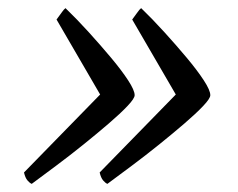

<svg xmlns="http://www.w3.org/2000/svg" viewBox="-20 -496 585 472"><path d="M58 -44Q53 -46 47.5 -52.5Q42 -59 39 -72L247 -285L244 -233L119 -448Q128 -460 132.5 -466.5Q137 -473 141 -476Q169 -449 198.5 -416.5Q228 -384 253.5 -353.5Q279 -323 295 -298.5Q311 -274 311 -262Q311 -254 293.5 -235.5Q276 -217 247.5 -192.5Q219 -168 185.5 -141Q152 -114 118.5 -89Q85 -64 58 -44ZM244 -44Q239 -46 233.5 -52.5Q228 -59 225 -72L433 -285L430 -233L305 -448Q314 -460 318.5 -466.5Q323 -473 327 -476Q355 -449 384.5 -416.5Q414 -384 439.5 -353.5Q465 -323 481 -298.5Q497 -274 497 -262Q497 -254 479.5 -235.5Q462 -217 433.5 -192.5Q405 -168 371.5 -141Q338 -114 304.5 -89Q271 -64 244 -44Z"/></svg>

Font: Texturina 12pt Light
Style: Italic
Weight: 300
Italic angle: -11°
Designer: Guillermo Torres Carreño
Foundry: Omnibus-Type
Version: Version 1.002